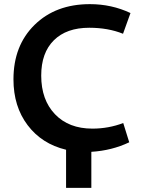

<svg xmlns="http://www.w3.org/2000/svg" viewBox="-20 -724 680 927"><path d="M299 183V-1Q182 -29 113.5 -119.5Q45 -210 45 -341Q45 -504 147 -604Q249 -704 414 -704Q519 -704 610 -661L574 -561Q502 -590 411 -590Q301 -590 240 -529.5Q179 -469 179 -359Q179 -242 245.5 -172.5Q312 -103 426 -103Q504 -103 575 -130L604 -37Q520 3 421 9V183Z"/></svg>

Font: Cantarell
Style: Bold
Weight: 700
Designer: Dave Crossland, Nikolaus Waxweiler, Florian Fecher, Jacques Le Bailly, Eben Sorkin, Alexei Vanyashin, Alexios Zavras, Em
Version: Version 0.303